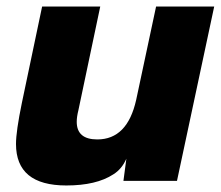

<svg xmlns="http://www.w3.org/2000/svg" viewBox="-20 -554 676 588"><path d="M183 14Q29 14 29 -113Q29 -152 47 -239L109 -534H287L220 -216Q215 -196 215 -181Q215 -127 278 -127Q370 -127 397 -248L458 -534H636L522 0H358L367 -68Q353 -36 327 -20Q275 14 183 14Z"/></svg>

Font: Nacelle Heavy
Style: Italic
Weight: 800
Italic angle: -12°
Designer: Sora Sagano
Foundry: Sora Sagano
Version: Version 1.000;FEAKit 1.0